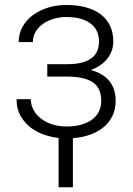

<svg xmlns="http://www.w3.org/2000/svg" viewBox="-20 -558 546 787"><path d="M254.4 -294.9Q291 -294.9 315.9 -301.5Q340.8 -308.1 356.4 -320.6Q372.1 -333 378.9 -350.1Q385.7 -367.2 385.7 -388.7Q385.7 -409.2 378.4 -427.2Q371.1 -445.3 355 -458.7Q338.9 -472.2 313.5 -480.2Q288.1 -488.3 252 -488.3Q224.1 -488.3 199.2 -480.7Q174.3 -473.1 155.5 -459.7Q136.7 -446.3 125.7 -427.2Q114.7 -408.2 114.7 -385.7H56.6Q56.6 -420.4 72.5 -448.5Q88.4 -476.6 115.2 -496.3Q142.1 -516.1 177.5 -526.9Q212.9 -537.6 252 -537.6Q296.9 -537.6 332.5 -527.8Q368.2 -518.1 393.1 -499Q418 -480 431.2 -452.1Q444.3 -424.3 444.3 -387.7Q444.3 -349.6 420.9 -318.8Q397.5 -288.1 352.5 -271Q403.8 -256.8 429 -224.9Q454.1 -192.9 454.1 -145Q454.1 -108.4 439.5 -79.8Q424.8 -51.3 398.2 -31.5Q371.6 -11.7 334.5 -1.2Q297.4 9.3 252.4 9.3Q215.8 9.3 179.2 -0.2Q142.6 -9.8 113.5 -29.5Q84.5 -49.3 66.2 -79.6Q47.9 -109.9 47.9 -151.4H106.4Q106.4 -128.4 117.2 -107.9Q127.9 -87.4 147.5 -72.3Q167 -57.1 193.8 -48.3Q220.7 -39.6 252.4 -39.6Q287.6 -39.6 314.5 -47.4Q341.3 -55.2 359.1 -69.1Q377 -83 386 -102.1Q395 -121.1 395 -144Q395 -197.3 360.4 -220.7Q325.7 -244.1 254.4 -244.1H173.8V-294.9ZM278.8 209.5H220.2V-23.9H278.8Z"/></svg>

Font: Melbourne
Style: Light
Weight: 300
Designer: Google
Version: Version 2.000980; 2014